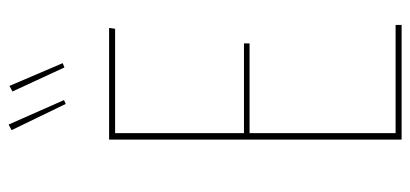

<svg xmlns="http://www.w3.org/2000/svg" viewBox="-274 -681 955 447"><g transform="rotate(-90 203.5 -457.5)"><path d="M360 -667H117V-367H326V-354H117V-14H369V0H102V-681H362ZM194 -786 185 -782 124 -908 137 -915ZM280 -789 270 -785 214 -906 227 -913Z"/></g></svg>

Font: Fira Sans Compressed Hair
Style: Regular
Weight: 100
Width: 1
Designer: bBox Type GmbH & Carrois Corporate GbR & Edenspiekermann AG
Foundry: bBox Type GmbH & Carrois Corporate GbR & Edenspiekermann AG
Version: Version 4.301